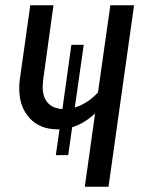

<svg xmlns="http://www.w3.org/2000/svg" viewBox="-20 -709 545 729"><path d="M489 -689 392 0H302L341 -278Q298 -239 254 -226L239 -120H192L206 -218H198Q131 -218 92 -261Q53 -304 53 -373Q53 -395 55 -406L95 -689H183L144 -407Q142 -387 142 -380Q142 -340 161.5 -318.5Q181 -297 217 -295L251 -539H298L264 -301Q312 -315 352 -358L399 -689Z"/></svg>

Font: Fira Sans Compressed
Style: Italic
Weight: 400
Width: 1
Italic angle: -8°
Designer: bBox Type GmbH & Carrois Corporate GbR & Edenspiekermann AG
Foundry: bBox Type GmbH & Carrois Corporate GbR & Edenspiekermann AG
Version: Version 4.301